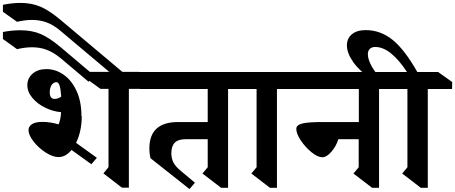

<svg xmlns="http://www.w3.org/2000/svg" viewBox="-83 -1281 3129 1320"><path d="M440 -299 583 -196 545 -152 409 -250Q368 -201 320 -201Q280 -201 231 -232.5Q182 -264 147.5 -308.5Q113 -353 113 -386Q113 -412 137 -427.5Q161 -443 208 -443Q262 -443 320 -426Q334 -459 337 -510Q283 -514 229 -540Q175 -566 140 -607.5Q105 -649 105 -696Q105 -743 141 -774.5Q177 -806 237 -806Q298 -806 353 -768.5Q408 -731 442.5 -657.5Q477 -584 477 -482L479 -483Q479 -379 440 -299ZM803 -670V9H755L628 -89L663 -132V-670H608L512 -739V-787H874L970 -718V-670ZM292 -601Q317 -601 338 -617Q334 -672 326 -694Q318 -716 306 -716Q284 -716 271.5 -696Q259 -676 259 -645V-646Q259 -624 267.5 -612.5Q276 -601 292 -601Z M337 -1141 782 -767 745 -722 334 -1068Q286 -1109 239 -1126.5Q192 -1144 137 -1144Q89 -1144 34 -1131L-63 -1200V-1248Q2 -1261 57 -1261Q135 -1261 196.5 -1234.5Q258 -1208 337 -1141ZM337 -954 563 -763 526 -719 334 -881Q285 -921 238.5 -938.5Q192 -956 137 -956Q89 -956 34 -943L-63 -1013V-1061Q-3 -1073 57 -1073Q136 -1073 197 -1047Q258 -1021 337 -954Z M1485 -669V10H1437L1309 -88L1345 -131V-324H1193Q1142 -324 1118.5 -300Q1095 -276 1095 -228Q1095 -192 1109.5 -163.5Q1124 -135 1166 -101L1257 -25L1220 19L952 -193Q944 -223 944 -261Q944 -442 1142 -442H1345V-669H882L783 -738V-786H1555L1652 -717V-669Z M1821 -669V10H1773L1645 -88L1681 -131V-669H1626L1529 -738V-786H1891L1988 -717V-669Z M2523 -669V10H2475L2347 -88L2383 -131V-324H2243Q2229 -277 2196 -238.5Q2163 -200 2133 -200Q2101 -200 2058.5 -234.5Q2016 -269 1985 -315.5Q1954 -362 1954 -395Q1954 -421 1993.5 -431.5Q2033 -442 2133 -442H2384V-669H1866L1765 -738V-786H2594L2691 -717L2690 -669Z M2858 -669V10H2810L2682 -88L2718 -131V-669H2663L2566 -738V-786H2715Q2602 -958 2497 -958Q2472 -958 2459 -944.5Q2446 -931 2446 -908Q2446 -872 2474 -822.5Q2502 -773 2547 -731H2478Q2389 -792 2345.5 -854Q2302 -916 2302 -969Q2302 -1017 2336.5 -1045.5Q2371 -1074 2431 -1074Q2533 -1074 2616 -1007Q2699 -940 2786 -786H2929L3026 -717L3025 -669Z"/></svg>

Font: Inknut Antiqua SemiBold
Style: Regular
Weight: 600
Designer: Claus Eggers Sørensen
Foundry: Claus Eggers Sørensen
Version: Version 1.003; ttfautohint (v1.8.2) -l 8 -r 50 -G 200 -x 14 